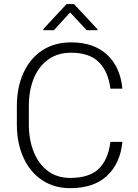

<svg xmlns="http://www.w3.org/2000/svg" viewBox="-20 -933 689 962"><path d="M533.2 -222.2H593.3Q582.5 -113.8 516.1 -52Q449.7 9.8 332 9.8Q251.5 9.8 191.2 -30.3Q130.9 -70.3 97.7 -142.6Q64.5 -214.8 64.5 -311V-399.9Q64.5 -496.1 97.7 -568.4Q130.9 -640.6 191.9 -680.7Q252.9 -720.7 335.9 -720.7Q449.7 -720.7 516.1 -659.4Q582.5 -598.1 593.3 -488.8H533.2Q522.5 -574.7 475.1 -621.8Q427.7 -668.9 335.9 -668.9Q270 -668.9 222.7 -635.5Q175.3 -602.1 149.9 -541.7Q124.5 -481.4 124.5 -400.9V-311Q124.5 -232.9 148.9 -172.1Q173.3 -111.3 219.7 -76.4Q266.1 -41.5 332 -41.5Q426.8 -41.5 474.4 -86.9Q522 -132.3 533.2 -222.2ZM350.6 -912.6 468.3 -786.6V-781.7H414.1L331.5 -870.6L250 -781.7H197.3V-787.6L313.5 -912.6Z"/></svg>

Font: Vazirmatn RD FD ExtraLight
Style: Regular
Weight: 200
Designer: Saber Rastikerdar
Foundry: Saber Rastikerdar
Version: Version 33.003